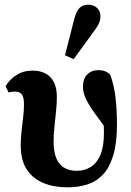

<svg xmlns="http://www.w3.org/2000/svg" viewBox="-20 -789 564 824"><path d="M270 15Q212 15 166.5 -3.5Q121 -22 95 -61.5Q69 -101 69 -166Q69 -195 72.5 -226Q76 -257 79.5 -287Q83 -317 83 -341Q83 -371 74 -383.5Q65 -396 45 -396Q38 -396 30.5 -395Q23 -394 17 -392L4 -419Q20 -447 50 -466.5Q80 -486 120 -486Q152 -486 175.5 -473.5Q199 -461 211.5 -436Q224 -411 224 -373Q224 -345 220.5 -311Q217 -277 213.5 -243.5Q210 -210 210 -183Q210 -117 235.5 -86.5Q261 -56 310 -56Q343 -56 369.5 -72.5Q396 -89 411 -124.5Q426 -160 426 -218Q426 -242 424.5 -264Q423 -286 421 -311L447 -305L442 -227Q414 -266 389.5 -299Q365 -332 350.5 -361Q336 -390 336 -416Q336 -451 354.5 -469.5Q373 -488 402 -488Q418 -488 430 -483.5Q442 -479 453 -469Q470 -422 476 -368.5Q482 -315 482 -254Q482 -175 466 -122.5Q450 -70 422 -40Q394 -10 355 2.5Q316 15 270 15ZM259 -552 298 -705Q307 -741 321.5 -755Q336 -769 358 -769Q381 -769 396 -755.5Q411 -742 411 -719Q411 -701 402.5 -684.5Q394 -668 376 -645L296 -535Z"/></svg>

Font: Source Serif 4 36pt
Style: Bold
Weight: 700
Designer: Frank Grießhammer
Foundry: Adobe Systems Incorporated
Version: Version 4.004;hotconv 1.0.116;makeotfexe 2.5.65601